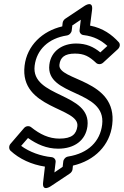

<svg xmlns="http://www.w3.org/2000/svg" viewBox="-20 -795 615 953"><path d="M513 -567 478 -535C445 -562 409 -579 358 -579C290 -579 233 -542 225 -474C205 -315 509 -352 487 -176C477 -94 419 -34 318 -18C305 -16 295 -4 294 7L291 33L250 61L256 10C258 -3 248 -14 236 -15C183 -20 125 -41 85 -71L119 -110C163 -79 211 -57 269 -57C349 -57 405 -98 414 -168C435 -337 132 -309 152 -469C162 -549 221 -605 312 -619C325 -621 335 -633 336 -644L339 -669L381 -697L375 -646C373 -633 383 -622 394 -621C447 -615 483 -594 513 -567ZM565 -551C576 -561 578 -577 569 -586C535 -623 492 -655 427 -668L437 -746C443 -795 400 -766 400 -766L304 -702C298 -698 292 -690 291 -682L289 -664C190 -641 114 -569 102 -469C76 -253 376 -263 364 -168C359 -130 338 -107 275 -107C223 -107 179 -128 134 -164C125 -171 109 -171 99 -159L32 -81C24 -72 23 -56 32 -47C76 -6 137 22 203 32L194 110C188 159 231 130 231 130L327 66C333 62 339 54 340 46L342 27C450 2 525 -74 537 -176C565 -404 265 -393 275 -474C279 -510 301 -529 352 -529C398 -529 423 -515 458 -482C466 -475 481 -474 492 -484Z"/></svg>

Font: Falling Sky
Style: ExtOuObl
Weight: 400
Designer: Paul D. Hunt
Foundry: Adobe Systems Incorporated
Version: Version 1.02